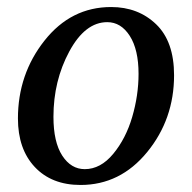

<svg xmlns="http://www.w3.org/2000/svg" viewBox="-20 -514 545 546"><path d="M475 -300Q475 -175 398.5 -81.5Q322 12 209 12Q127 12 79 -39Q31 -90 31 -177Q31 -303 106.5 -398.5Q182 -494 296 -494Q373 -494 424 -445Q475 -396 475 -300ZM374 -304Q374 -373 349 -412Q324 -451 285 -451Q222 -451 177 -367.5Q132 -284 132 -182Q132 -110 157 -71.5Q182 -33 221 -33Q266 -33 302 -76.5Q338 -120 356 -181.5Q374 -243 374 -304Z"/></svg>

Font: Veleka
Style: Italic
Weight: 400
Italic angle: -12°
Designer: Stefan Peev, Context Ltd, 2016; SIL International, 1997-2014.
Foundry: Stefan Peev, Context Ltd, 2016
Version: Version 1.000